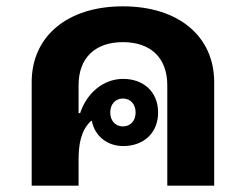

<svg xmlns="http://www.w3.org/2000/svg" viewBox="-20 -586 776 606"><path d="M80 0H228V-80C228 -131 235 -174 268 -205L270 -204C279 -157 318 -125 369 -125C432 -125 479 -165 479 -231C479 -297 432 -337 369 -337C304 -337 253 -290 233 -229H228V-317C228 -403 280 -453 368 -453C456 -453 508 -403 508 -317V0H656V-327C656 -470 545 -566 368 -566C191 -566 80 -470 80 -327ZM368 -187C344 -187 328 -205 328 -231C328 -257 344 -275 368 -275C392 -275 408 -257 408 -231C408 -205 392 -187 368 -187Z"/></svg>

Font: IBM Plex Sans Thai Looped
Style: Bold
Weight: 700
Designer: Mike Abbink, Paul van der Laan, Pieter van Rosmalen, Ben Mitchell, Mark Frömberg
Foundry: Bold Monday
Version: Version 1.1